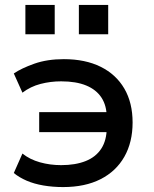

<svg xmlns="http://www.w3.org/2000/svg" viewBox="-20 -750 626 779"><path d="M236 9Q194 9 156 2.5Q118 -4 88 -17Q58 -30 36 -48L71 -127Q101 -103 142 -91.5Q183 -80 228 -80Q286 -80 327.5 -96.5Q369 -113 391 -147Q413 -181 413 -232L422 -214H139V-295H422L413 -274Q413 -321 392 -353.5Q371 -386 330 -403Q289 -420 228 -420Q185 -420 144.5 -409.5Q104 -399 71 -374L36 -452Q67 -473 119 -491.5Q171 -510 239 -510Q326 -510 388.5 -479Q451 -448 484.5 -390.5Q518 -333 518 -253Q518 -173 484.5 -114Q451 -55 388 -23Q325 9 236 9ZM300 -611V-730H419V-611ZM83 -611V-730H202V-611Z"/></svg>

Font: Nunito Sans 6pt SemiBold
Style: Regular
Weight: 600
Version: Version 3.101;gftools[0.9.27]